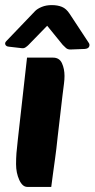

<svg xmlns="http://www.w3.org/2000/svg" viewBox="-21 -717 371 753"><path d="M86 16Q67 16 54.5 -11.5Q42 -39 42 -73Q42 -96 43.5 -116Q45 -136 49 -170L85 -491H187Q212 -491 222 -469Q232 -447 232 -419Q232 -405 230 -389.5Q228 -374 224 -342L205 -179Q200 -130 195 -95Q190 -60 186.5 -33.5Q183 -7 180 16ZM4 -556Q-3 -549 0 -542Q3 -535 13 -534L65 -528Q73 -527 79.5 -531.5Q86 -536 90 -540L164 -616L225 -541Q230 -536 237.5 -529Q245 -522 258 -523L311 -525Q325 -526 328.5 -534Q332 -542 327 -549L252 -663Q239 -683 222 -690Q205 -697 182 -697Q160 -697 143 -690Q126 -683 117 -674Z"/></svg>

Font: Alkatra
Style: Bold
Weight: 700
Designer: Suman Bhandary
Version: Version 1.100;gftools[0.9.22]